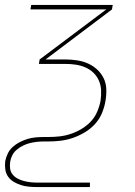

<svg xmlns="http://www.w3.org/2000/svg" viewBox="-24 -540 544 775"><path d="M125 215Q109 215 92.5 213.5Q76 212 60.5 207Q45 202 31.5 194Q18 186 9 173.5Q0 161 -2.5 144.5Q-5 128 -3 111Q0 95 7.5 79.5Q15 64 28 52.5Q41 41 57 33Q73 25 88.5 20.5Q104 16 120.5 14.5Q137 13 153 13H171Q194 13 216.5 10.5Q239 8 261.5 0.5Q284 -7 305 -19.5Q326 -32 342.5 -49.5Q359 -67 368.5 -89.5Q378 -112 382 -134Q385 -155 384 -176Q383 -197 375 -215Q367 -233 353 -246.5Q339 -260 320.5 -268Q302 -276 281.5 -279Q261 -282 239 -282H133L136 -300L405 -502H99L102 -520H431L428 -502L160 -300H240Q263 -300 286.5 -296.5Q310 -293 330.5 -284Q351 -275 367.5 -260Q384 -245 394 -225Q404 -205 405 -181.5Q406 -158 402 -134Q398 -109 388 -84.5Q378 -60 360 -40Q342 -20 318.5 -6Q295 8 270.5 16.5Q246 25 221 28Q196 31 171 31H153Q140 31 125.5 32.5Q111 34 97 37.5Q83 41 69.5 47.5Q56 54 44 64Q32 74 25.5 87Q19 100 17 114Q15 128 17 141.5Q19 155 27.5 165Q36 175 47.5 181Q59 187 72 190.5Q85 194 98.5 195.5Q112 197 125 197H339V215Z"/></svg>

Font: Iosevka SS18 Thin
Style: Italic
Weight: 100
Italic angle: -9°
Monospace: yes
Designer: Belleve Invis
Foundry: Belleve Invis
Version: Version 25.1.1; ttfautohint (v1.8.4)